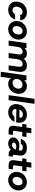

<svg xmlns="http://www.w3.org/2000/svg" viewBox="2160 -2920 980 5340"><g transform="rotate(90 2650.0 -250.0)"><path d="M257 12Q179 12 123 -22.5Q67 -57 41.5 -117.5Q16 -178 27 -255Q38 -329 78 -386Q118 -443 180.5 -475.5Q243 -508 319 -508Q417 -508 477 -459.5Q537 -411 544 -322H398Q394 -354 370.5 -370.5Q347 -387 312 -387Q260 -387 219 -348Q178 -309 167 -241Q157 -178 185 -142.5Q213 -107 261 -107Q300 -107 331.5 -127Q363 -147 377 -181H528Q508 -124 468 -80.5Q428 -37 374 -12.5Q320 12 257 12Z M794 12Q720 12 665 -24.5Q610 -61 583.5 -123Q557 -185 568 -260Q579 -333 620 -388.5Q661 -444 721.5 -476Q782 -508 851 -508Q926 -508 981 -471.5Q1036 -435 1062.5 -373.5Q1089 -312 1078 -237Q1068 -165 1026.5 -108.5Q985 -52 924.5 -20Q864 12 794 12ZM799 -109Q847 -109 887 -145.5Q927 -182 937 -251Q946 -315 919 -351Q892 -387 846 -387Q798 -387 758.5 -351.5Q719 -316 708 -246Q698 -182 726 -145.5Q754 -109 799 -109Z M1109 0 1179 -496H1319L1311 -441Q1339 -472 1378 -490Q1417 -508 1465 -508Q1578 -508 1618 -423Q1651 -463 1698.5 -485.5Q1746 -508 1800 -508Q1901 -508 1946 -446.5Q1991 -385 1975 -273L1936 0H1798L1835 -268Q1843 -329 1826 -359.5Q1809 -390 1762 -390Q1711 -390 1674.5 -352.5Q1638 -315 1630 -252L1629 -254L1594 0H1454L1491 -268Q1499 -329 1482 -359.5Q1465 -390 1418 -390Q1367 -390 1330.5 -352.5Q1294 -315 1285 -252V-253L1249 0Z M1976 220 2077 -496H2216L2206 -431Q2234 -463 2274.5 -485.5Q2315 -508 2375 -508Q2445 -508 2496.5 -473Q2548 -438 2572.5 -377.5Q2597 -317 2586 -240Q2576 -167 2537 -110Q2498 -53 2439.5 -20.5Q2381 12 2313 12Q2256 12 2217 -9.5Q2178 -31 2158 -67L2116 220ZM2285 -110Q2326 -110 2359.5 -129Q2393 -148 2416 -180.5Q2439 -213 2445 -254Q2454 -312 2423 -349Q2392 -386 2336 -386Q2296 -386 2261.5 -367Q2227 -348 2205 -315Q2183 -282 2177 -241Q2170 -184 2199.5 -147Q2229 -110 2285 -110Z M2627 0 2728 -720H2868L2766 0Z M3108 12Q3030 12 2974.5 -21.5Q2919 -55 2893 -114Q2867 -173 2878 -250Q2889 -326 2929 -384Q2969 -442 3030.5 -475Q3092 -508 3170 -508Q3246 -508 3299 -474.5Q3352 -441 3377 -384Q3402 -327 3391 -254Q3390 -247 3388.5 -235Q3387 -223 3384 -210L3011 -214Q3007 -161 3034.5 -131.5Q3062 -102 3111 -102Q3148 -102 3176.5 -119Q3205 -136 3221 -161H3370Q3349 -114 3309.5 -74.5Q3270 -35 3218.5 -11.5Q3167 12 3108 12ZM3166 -395Q3122 -395 3084.5 -370.5Q3047 -346 3028 -299L3257 -302Q3260 -345 3235 -370Q3210 -395 3166 -395Z M3620 0Q3568 0 3534 -13Q3500 -26 3486 -61Q3472 -96 3481 -161L3511 -379H3426L3442 -496H3527L3546 -632H3687L3667 -496H3790L3773 -379H3651L3622 -171Q3618 -137 3627 -128Q3636 -119 3671 -119H3734L3717 0Z M3975 12Q3917 12 3876 -9Q3835 -30 3816 -66Q3797 -102 3803 -145Q3812 -210 3872 -254.5Q3932 -299 4035 -299Q4081 -299 4112.5 -292.5Q4144 -286 4162 -279L4166 -308Q4173 -356 4149 -375.5Q4125 -395 4083 -395Q4049 -395 4022 -382Q3995 -369 3984 -339H3844Q3857 -392 3892.5 -430Q3928 -468 3978.5 -488Q4029 -508 4087 -508Q4201 -508 4260 -453.5Q4319 -399 4305 -301L4286 -162Q4282 -133 4290.5 -125Q4299 -117 4331 -117H4338L4322 0H4284Q4231 0 4196 -13.5Q4161 -27 4149 -64Q4118 -31 4074 -9.5Q4030 12 3975 12ZM3945 -146Q3942 -122 3961.5 -108Q3981 -94 4010 -94Q4059 -94 4092 -123Q4125 -152 4142 -196Q4123 -202 4099 -207Q4075 -212 4050 -212Q4004 -212 3976.5 -192.5Q3949 -173 3945 -146Z M4577 0Q4525 0 4491 -13Q4457 -26 4443 -61Q4429 -96 4438 -161L4468 -379H4383L4399 -496H4484L4503 -632H4644L4624 -496H4747L4730 -379H4608L4579 -171Q4575 -137 4584 -128Q4593 -119 4628 -119H4691L4674 0Z M4989 12Q4915 12 4860 -24.5Q4805 -61 4778.5 -123Q4752 -185 4763 -260Q4774 -333 4815 -388.5Q4856 -444 4916.5 -476Q4977 -508 5046 -508Q5121 -508 5176 -471.5Q5231 -435 5257.5 -373.5Q5284 -312 5273 -237Q5263 -165 5221.5 -108.5Q5180 -52 5119.5 -20Q5059 12 4989 12ZM4994 -109Q5042 -109 5082 -145.5Q5122 -182 5132 -251Q5141 -315 5114 -351Q5087 -387 5041 -387Q4993 -387 4953.5 -351.5Q4914 -316 4903 -246Q4893 -182 4921 -145.5Q4949 -109 4994 -109Z"/></g></svg>

Font: Host Grotesk Black
Style: Italic
Weight: 900
Italic angle: -8°
Designer: Doğukan Karapınar based on Poppins by Indian Type Foundry, Jonny Pinhorn
Foundry: Element Type
Version: Version 1.000; ttfautohint (v1.8.4.7-5d5b);gftools[0.9.33]